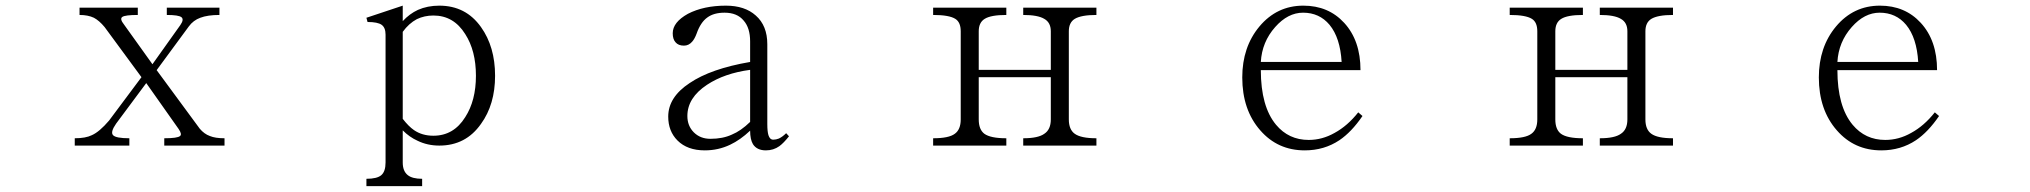

<svg xmlns="http://www.w3.org/2000/svg" viewBox="-20 -504 7040 666"><path d="M458 -477.5H255.9V-452.1Q285.2 -452.1 305.7 -442.4Q324.2 -432.6 342.8 -410.2L470.7 -236.3L358.4 -85.9Q325.2 -46.9 298.8 -35.2Q277.3 -24.4 239.3 -24.4V1H428.7V-24.4Q381.8 -24.4 372.1 -35.2Q362.3 -45.9 382.8 -75.2L487.3 -215.8L599.6 -56.6Q612.3 -38.1 604.5 -32.2Q595.7 -24.4 549.8 -24.4V1H758.8V-24.4Q726.6 -24.4 708 -32.2Q688.5 -39.1 672.9 -57.6L523.4 -260.7L634.8 -412.1Q650.4 -433.6 674.8 -442.4Q700.2 -452.1 741.2 -452.1V-477.5H558.6V-452.1Q599.6 -452.1 609.4 -444.3Q619.1 -436.5 605.5 -417L508.8 -281.2L410.2 -418.9Q394.5 -438.5 404.3 -445.3Q414.1 -452.1 458 -452.1Z M1377 -91.8V-393.6Q1398.4 -422.9 1425.8 -437.5Q1452.1 -450.2 1483.4 -450.2Q1553.7 -450.2 1593.8 -385.7Q1630.9 -328.1 1630.9 -241.2Q1630.9 -155.3 1593.8 -97.7Q1553.7 -33.2 1483.4 -33.2Q1444.3 -33.2 1416 -52.7Q1397.5 -65.4 1377 -91.8ZM1251 141.6H1444.3V116.2Q1410.2 116.2 1394.5 103.5Q1377 89.8 1377 59.6V-51.8Q1400.4 -28.3 1428.7 -15.6Q1462.9 1 1503.9 1Q1595.7 1 1648.4 -74.2Q1697.3 -141.6 1697.3 -241.2Q1697.3 -341.8 1648.4 -410.2Q1595.7 -484.4 1503.9 -484.4Q1462.9 -484.4 1429.7 -469.7Q1400.4 -456.1 1377 -430.7V-484.4L1251 -442.4L1254.9 -427.7Q1290 -427.7 1303.7 -418Q1317.4 -408.2 1317.4 -383.8V59.6Q1317.4 90.8 1302.7 103.5Q1288.1 116.2 1251 116.2Z M2716.8 -31.2 2707 -42Q2694.3 -29.3 2681.6 -23.4Q2671.9 -19.5 2662.1 -19.5Q2650.4 -19.5 2645.5 -35.2Q2641.6 -47.9 2641.6 -73.2V-350.6Q2641.6 -415 2601.6 -450.2Q2563.5 -484.4 2498 -484.4Q2420.9 -484.4 2366.2 -456.1Q2313.5 -426.8 2313.5 -388.7Q2313.5 -368.2 2323.2 -357.4Q2333 -345.7 2352.5 -345.7Q2369.1 -345.7 2380.9 -359.4Q2389.6 -369.1 2396.5 -387.7Q2410.2 -426.8 2433.6 -443.4Q2456.1 -460 2493.2 -460Q2537.1 -460 2559.6 -432.6Q2582 -407.2 2582 -360.4V-289.1Q2445.3 -265.6 2372.1 -215.8Q2297.9 -167 2297.9 -99.6Q2297.9 -48.8 2330.1 -16.6Q2364.3 17.6 2424.8 17.6Q2471.7 17.6 2512.7 -2Q2547.9 -18.6 2582 -50.8Q2582 -20.5 2591.8 -3.9Q2605.5 17.6 2636.7 17.6Q2663.1 17.6 2683.6 2.9Q2698.2 -7.8 2716.8 -31.2ZM2582 -261.7V-81.1Q2549.8 -49.8 2518.6 -37.1Q2487.3 -22.5 2444.3 -22.5Q2409.2 -22.5 2386.7 -44.9Q2364.3 -67.4 2364.3 -101.6Q2364.3 -165 2432.6 -210Q2493.2 -250 2582 -261.7Z M3216.8 1H3470.7V-24.4Q3416 -24.4 3394.5 -40Q3375 -54.7 3375 -89.8V-236.3H3625V-89.8Q3625 -54.7 3602.5 -40Q3581.1 -24.4 3529.3 -24.4V1H3783.2V-24.4Q3729.5 -24.4 3708 -40Q3687.5 -54.7 3687.5 -89.8V-395.5Q3687.5 -425.8 3708 -438.5Q3730.5 -452.1 3783.2 -452.1V-477.5H3529.3V-452.1Q3580.1 -452.1 3602.5 -438.5Q3625 -425.8 3625 -395.5V-261.7H3375V-395.5Q3375 -425.8 3395.5 -438.5Q3417 -452.1 3470.7 -452.1V-477.5H3216.8V-452.1Q3272.5 -452.1 3293.9 -438.5Q3312.5 -426.8 3312.5 -395.5V-89.8Q3312.5 -54.7 3292 -40Q3271.5 -24.4 3216.8 -24.4Z M4691.4 -114.3Q4654.3 -67.4 4609.4 -43Q4566.4 -18.6 4519.5 -18.6Q4450.2 -18.6 4406.2 -71.3Q4353.5 -134.8 4353.5 -260.7H4699.2Q4699.2 -363.3 4642.6 -424.8Q4587.9 -484.4 4501 -484.4Q4409.2 -484.4 4348.6 -412.1Q4289.1 -340.8 4289.1 -235.4Q4289.1 -123 4351.6 -51.8Q4412.1 17.6 4505.9 17.6Q4573.2 17.6 4626 -17.6Q4668 -45.9 4706.1 -101.6ZM4633.8 -289.1H4353.5Q4357.4 -358.4 4403.3 -410.2Q4447.3 -460 4500 -460Q4556.6 -460 4591.8 -418Q4628.9 -373 4633.8 -289.1Z M5216.8 1H5470.7V-24.4Q5416 -24.4 5394.5 -40Q5375 -54.7 5375 -89.8V-236.3H5625V-89.8Q5625 -54.7 5602.5 -40Q5581.1 -24.4 5529.3 -24.4V1H5783.2V-24.4Q5729.5 -24.4 5708 -40Q5687.5 -54.7 5687.5 -89.8V-395.5Q5687.5 -425.8 5708 -438.5Q5730.5 -452.1 5783.2 -452.1V-477.5H5529.3V-452.1Q5580.1 -452.1 5602.5 -438.5Q5625 -425.8 5625 -395.5V-261.7H5375V-395.5Q5375 -425.8 5395.5 -438.5Q5417 -452.1 5470.7 -452.1V-477.5H5216.8V-452.1Q5272.5 -452.1 5293.9 -438.5Q5312.5 -426.8 5312.5 -395.5V-89.8Q5312.5 -54.7 5292 -40Q5271.5 -24.4 5216.8 -24.4Z M6691.4 -114.3Q6654.3 -67.4 6609.4 -43Q6566.4 -18.6 6519.5 -18.6Q6450.2 -18.6 6406.2 -71.3Q6353.5 -134.8 6353.5 -260.7H6699.2Q6699.2 -363.3 6642.6 -424.8Q6587.9 -484.4 6501 -484.4Q6409.2 -484.4 6348.6 -412.1Q6289.1 -340.8 6289.1 -235.4Q6289.1 -123 6351.6 -51.8Q6412.1 17.6 6505.9 17.6Q6573.2 17.6 6626 -17.6Q6668 -45.9 6706.1 -101.6ZM6633.8 -289.1H6353.5Q6357.4 -358.4 6403.3 -410.2Q6447.3 -460 6500 -460Q6556.6 -460 6591.8 -418Q6628.9 -373 6633.8 -289.1Z"/></svg>

Font: BatangChe
Style: Regular
Weight: 400
Monospace: yes
Version: Version 2.21